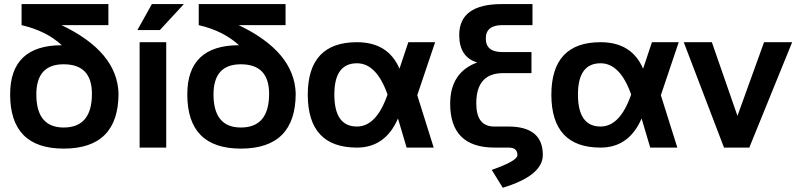

<svg xmlns="http://www.w3.org/2000/svg" viewBox="-20 -718 3873 934"><path d="M289.6 4.9Q29.3 4.9 29.3 -258.8Q29.3 -498 280.8 -498Q205.1 -567.9 85 -595.7V-698.2H507.3V-595.7H279.3Q550.3 -466.3 556.6 -263.7Q556.6 4.9 289.6 4.9ZM427.2 -261.7Q427.2 -405.3 289.6 -405.3Q156.7 -405.3 156.7 -258.8Q156.7 -97.7 290 -97.7Q427.2 -97.7 427.2 -261.7Z M788.6 -512.7V0H659.2V-512.7ZM718.8 -698.2H874.5L757.8 -571.8H648.4Z M1151.4 4.9Q891.1 4.9 891.1 -258.8Q891.1 -498 1142.6 -498Q1066.9 -567.9 946.8 -595.7V-698.2H1369.1V-595.7H1141.1Q1412.1 -466.3 1418.5 -263.7Q1418.5 4.9 1151.4 4.9ZM1289.1 -261.7Q1289.1 -405.3 1151.4 -405.3Q1018.6 -405.3 1018.6 -258.8Q1018.6 -97.7 1151.9 -97.7Q1289.1 -97.7 1289.1 -261.7Z M1477.1 -256.3Q1477.1 -512.7 1716.3 -512.7Q1868.2 -512.7 1923.3 -383.8L1966.3 -512.7H2096.7L2009.8 -254.9L2089.8 0H1958L1916 -141.6Q1854.5 0 1716.3 0Q1478 0 1477.1 -256.3ZM1716.3 -102.5Q1811.5 -102.5 1865.2 -258.3Q1811.5 -410.2 1716.3 -410.2Q1606.4 -410.2 1606.4 -258.3Q1606.4 -102.5 1716.3 -102.5Z M2421.9 -698.2H2570.3V-595.7H2422.4Q2343.3 -595.7 2343.3 -530.3Q2343.3 -464.8 2422.9 -464.8H2565.4V-362.3H2427.7Q2296.9 -362.3 2296.9 -215.3Q2296.9 -102.5 2383.8 -102.5H2452.6Q2620.6 -102.5 2620.6 35.6Q2620.6 136.2 2425.8 195.3L2372.1 108.4Q2497.1 64.9 2497.1 36.6Q2497.1 0 2455.1 0H2386.2Q2169.9 0 2169.9 -213.4Q2169.9 -365.7 2301.3 -414.1Q2213.9 -440.4 2213.9 -547.9Q2213.9 -698.2 2421.9 -698.2Z M2662.1 -256.3Q2662.1 -512.7 2901.4 -512.7Q3053.2 -512.7 3108.4 -383.8L3151.4 -512.7H3281.7L3194.8 -254.9L3274.9 0H3143.1L3101.1 -141.6Q3039.6 0 2901.4 0Q2663.1 0 2662.1 -256.3ZM2901.4 -102.5Q2996.6 -102.5 3050.3 -258.3Q2996.6 -410.2 2901.4 -410.2Q2791.5 -410.2 2791.5 -258.3Q2791.5 -102.5 2901.4 -102.5Z M3306.2 -512.7H3442.9L3567.4 -154.3L3696.8 -512.7H3833.5L3625 0H3502Z"/></svg>

Font: Voltera
Style: Bold
Weight: 700
Designer: Bernd Montag
Version: Version 1.301